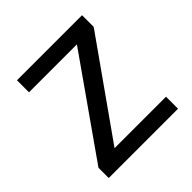

<svg xmlns="http://www.w3.org/2000/svg" viewBox="-149 -652 768 768"><g transform="rotate(-45 235.0 -268.0)"><path d="M431 0H39V-58L327 -468H56V-536H424V-470L140 -68H431Z"/></g></svg>

Font: ukannada85
Style: Book
Weight: 400
Designer: Jelle Bosma - Monotype Design Team
Foundry: Monotype Imaging Inc.
Version: Version 2.003